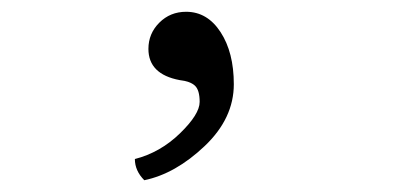

<svg xmlns="http://www.w3.org/2000/svg" viewBox="-20 -142 680 326"><path d="M296 -122Q332 -122 354.5 -87.5Q377 -53 377 1Q377 59 327.5 106Q278 153 225 164Q209 148 209 128Q252 117 285.5 84.5Q319 52 319 31Q319 11 311 3.5Q303 -4 285 -6Q232 -16 232 -59Q232 -85 250.5 -103.5Q269 -122 296 -122Z"/></svg>

Font: Linux Libertine Mono O
Style: Mono
Weight: 400
Designer: Philipp H. Poll
Foundry: Philipp H. Poll
Version: Version 5.1.7